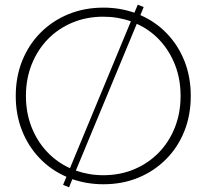

<svg xmlns="http://www.w3.org/2000/svg" viewBox="-20 -780 891 828"><path d="M277.8 27.8 252 17.1 266.6 -17.6Q200.7 -45.9 151.4 -97.2Q102.1 -148.4 75 -216.8Q47.9 -285.2 47.9 -366.2Q47.9 -448.7 75.9 -518.3Q104 -587.9 155 -639.2Q206.1 -690.4 275.1 -718.8Q344.2 -747.1 425.8 -747.1Q461.9 -747.1 495.6 -741.5Q529.3 -735.8 559.6 -725.1L574.2 -759.8L599.6 -749.5L585.4 -714.8Q651.4 -686 700.2 -635Q749 -584 775.9 -515.6Q802.7 -447.3 802.7 -366.2Q802.7 -283.7 774.9 -214.1Q747.1 -144.5 696 -93.3Q645 -42 576.4 -13.7Q507.8 14.6 425.8 14.6Q390.1 14.6 356.7 9Q323.2 3.4 292 -7.3ZM281.7 -54.7 544.4 -688Q517.1 -697.8 487.1 -702.9Q457 -708 425.3 -708Q353.5 -708 292.5 -682.6Q231.4 -657.2 186.5 -611.1Q141.6 -564.9 116.7 -502.4Q91.8 -439.9 91.8 -366.2Q91.8 -294.4 115.5 -233.4Q139.2 -172.4 181.9 -126.5Q224.6 -80.6 281.7 -54.7ZM425.3 -24.4Q497.6 -24.4 558.6 -50Q619.6 -75.7 664.6 -121.8Q709.5 -168 734.1 -230.2Q758.8 -292.5 758.8 -366.2Q758.8 -438 735.4 -498.8Q711.9 -559.6 669.7 -605.5Q627.4 -651.4 569.8 -677.2L307.1 -44.4Q334.5 -34.7 364.3 -29.5Q394 -24.4 425.3 -24.4Z"/></svg>

Font: Kumbh Sans ExtraLight
Style: Regular
Weight: 250
Version: Version 1.005